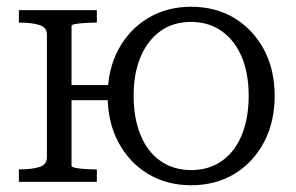

<svg xmlns="http://www.w3.org/2000/svg" viewBox="-20 -539 878 569"><path d="M119 -73V-437Q119 -458 96.5 -465Q74 -472 38 -472H36V-509H267V-472H264Q250 -472 233 -471Q216 -470 204 -468Q192 -466 192 -462V-47Q192 -44 204 -41.5Q216 -39 233 -38Q250 -37 264 -37H267V0H36V-37H38Q74 -37 96.5 -44Q119 -51 119 -73ZM169 -242V-287H338V-242ZM794 -255Q794 -177 762 -117Q730 -57 674.5 -23.5Q619 10 546 10Q475 10 419 -23.5Q363 -57 331 -117Q299 -177 299 -255Q299 -333 331 -392.5Q363 -452 419 -485.5Q475 -519 546 -519Q619 -519 674.5 -485.5Q730 -452 762 -392.5Q794 -333 794 -255ZM376 -255Q376 -189 396.5 -139Q417 -89 455.5 -62Q494 -35 547 -35Q599 -35 637.5 -62Q676 -89 696.5 -139Q717 -189 717 -255Q717 -321 696.5 -370Q676 -419 637.5 -446.5Q599 -474 546 -474Q493 -474 455 -446.5Q417 -419 396.5 -370Q376 -321 376 -255Z"/></svg>

Font: Roboto Serif 36pt Light
Style: Regular
Weight: 300
Designer: Greg Gazdowicz
Foundry: Commercial Type
Version: Version 1.008